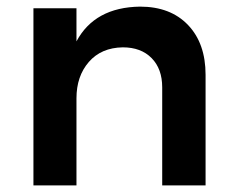

<svg xmlns="http://www.w3.org/2000/svg" viewBox="-20 -560 706 580"><path d="M601 -334V0H470V-296Q470 -352 438 -384.5Q406 -417 351 -417Q286 -416 248.5 -373Q211 -330 211 -263V0H81V-535H211V-435Q266 -538 403 -540Q495 -540 548 -484.5Q601 -429 601 -334Z"/></svg>

Font: Montserrat Medium
Style: Regular
Weight: 500
Designer: Julieta Ulanovsky
Foundry: Julieta Ulanovsky
Version: Version 6.001